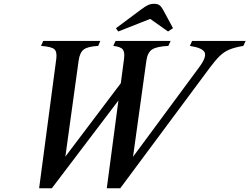

<svg xmlns="http://www.w3.org/2000/svg" viewBox="-20 -976 1307 1006"><path d="M185 10.5 275 -668.5Q279.5 -705 264.5 -718.2Q249.5 -731.5 195 -735.5L206.5 -761.5H505.5L494.5 -735.5Q440 -732.5 419 -716.8Q398 -701 392 -658.5L322.5 -155.5L613 -540L630 -668.5Q634.5 -703 623 -717.2Q611.5 -731.5 573.5 -735.5L585.5 -761.5H874L862 -735.5Q801 -732.5 777 -716.8Q753 -701 747 -658.5L677 -154.5L1023.5 -623.5Q1064 -678 1052 -701.8Q1040 -725.5 975 -735.5L986.5 -761.5H1267L1255 -735.5Q1210.5 -728 1182.5 -716.5Q1154.5 -705 1131.8 -683Q1109 -661 1079.5 -621.5L610 10.5H539.5L600.5 -449.5L251.5 10.5ZM599.5 -811 587.5 -828 719.5 -926.5Q739.5 -941.5 754.2 -948.8Q769 -956 787 -956Q805 -956 814.8 -949.2Q824.5 -942.5 833.5 -926.5L886.5 -828.5L860.5 -811L767 -877Z"/></svg>

Font: Libre Caslon Text Medium Italic
Style: Regular
Weight: 500
Italic angle: -22.583°
Designer: Pablo Impallari, Rodrigo Fuenzalida, Katja Schimmel
Foundry: Pablo Impallari, Rodrigo Fuenzalida
Version: Version 2.000